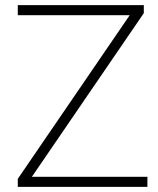

<svg xmlns="http://www.w3.org/2000/svg" viewBox="-20 -725 615 745"><path d="M49 0V-31L499 -689V-666H49V-705H538V-674L88 -16V-39H552V0Z"/></svg>

Font: Nunito Sans 12pt ExtraLight 12pt ExtraLight
Style: Regular
Weight: 250
Version: Version 3.101;gftools[0.9.27]